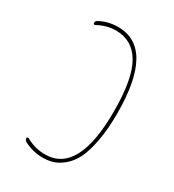

<svg xmlns="http://www.w3.org/2000/svg" viewBox="-181 -842 863 954"><g transform="rotate(30 250.0 -365.0)"><path d="M105.5 -16.6Q95.7 -21.5 94.7 -34.2Q94.7 -38.1 98.1 -39.6Q101.6 -41 105.5 -39.1Q156.2 -9.8 214.8 -9.8Q405.3 -9.8 405.3 -365.2Q405.3 -553.7 356.4 -636.7Q307.6 -719.7 214.8 -719.7Q160.2 -719.7 110.4 -691.4Q107.4 -689.5 103.5 -691.4Q99.6 -693.4 99.6 -697.3Q99.6 -710 109.4 -713.9Q156.2 -740.2 214.8 -740.2Q424.8 -740.2 424.8 -365.2Q424.8 -276.4 412.1 -207.5Q399.4 -138.7 379.4 -98.1Q359.4 -57.6 330.1 -32.7Q300.8 -7.8 273.4 1Q246.1 9.8 214.8 9.8Q158.2 10.7 105.5 -16.6Z"/></g></svg>

Font: Rounded Mgen+ 1mn thin
Style: Regular
Weight: 100
Designer: [Source Han Sans]
Ryoko NISHIZUKA  (kana & ideographs); Paul D. Hunt (Latin, Greek & Cyrillic); Wenlong ZHANG  (bopomofo
Version: Version 1.059.20150602